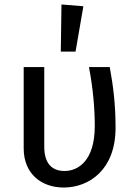

<svg xmlns="http://www.w3.org/2000/svg" viewBox="-20 -827 607 859"><path d="M471 -527H378C397 -428 404 -338 404 -263C404 -106 328 -62 269 -62C211 -62 178 -97 178 -171V-527H86V-163C86 -48 167 12 265 12C377 12 497 -66 497 -255C497 -358 487 -440 471 -527ZM255 -807 252 -596H318L353 -799Z"/></svg>

Font: Fira Math
Style: Regular
Weight: 400
Designer: Xiangdong Zeng
Foundry: Xiangdong Zeng
Version: Version 0.3.4